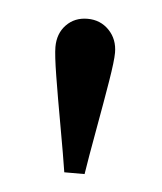

<svg xmlns="http://www.w3.org/2000/svg" viewBox="-32 -800 263 311"><g transform="rotate(5 99.5 -644.5)"><path d="M116 -519H83Q79 -545 70.5 -592Q62 -639 56.5 -673Q51 -707 51 -720Q51 -742 64.5 -756Q78 -770 99 -770Q120 -770 134 -755.5Q148 -741 148 -719Q148 -706 142.5 -672.5Q137 -639 128.5 -592Q120 -545 116 -519Z"/></g></svg>

Font: Kolar Light
Style: Regular
Weight: 300
Designer: Ramakrishna Saiteja (Kannada); Shiva Nallaperumal (Latin)
Foundry: Indian Type Foundry
Version: Version 1.001;PS 1.0;hotconv 1.0.88;makeotf.lib2.5.647800